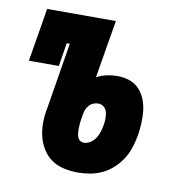

<svg xmlns="http://www.w3.org/2000/svg" viewBox="-66 -592 632 663"><g transform="rotate(10 250.0 -261.0)"><path d="M249 8Q224 8 199.5 2.5Q175 -3 156 -16.5Q137 -30 124.5 -50.5Q112 -71 106.5 -94.5Q101 -118 101.5 -143Q102 -168 107 -193L145 -425H134L121 -343H16L47 -530H288L254 -327Q271 -336 289.5 -340Q308 -344 326 -344Q348 -344 368 -337.5Q388 -331 402 -316.5Q416 -302 424 -283Q432 -264 434.5 -243Q437 -222 436 -200Q435 -178 432 -157Q428 -135 421.5 -113.5Q415 -92 403 -72.5Q391 -53 373.5 -36.5Q356 -20 335.5 -10Q315 0 292.5 4Q270 8 249 8ZM252 -97Q264 -97 275 -104.5Q286 -112 293 -123Q300 -134 303.5 -146Q307 -158 309 -170Q311 -181 311 -192.5Q311 -204 308.5 -214.5Q306 -225 297.5 -232Q289 -239 278 -239Q269 -239 260.5 -235.5Q252 -232 246 -225Q240 -218 236.5 -210Q233 -202 232 -193L229 -176Q228 -168 227 -160Q226 -152 226 -144Q226 -136 226.5 -128.5Q227 -121 229.5 -113.5Q232 -106 238 -101.5Q244 -97 252 -97Z"/></g></svg>

Font: Iosevka Slab Extrabold
Style: Italic
Weight: 800
Italic angle: -9°
Monospace: yes
Designer: Belleve Invis
Foundry: Belleve Invis
Version: Version 11.1.0; ttfautohint (v1.8.3)